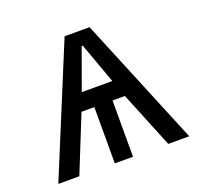

<svg xmlns="http://www.w3.org/2000/svg" viewBox="-102 -662 803 773"><g transform="rotate(-20 300.0 -275.0)"><path d="M249 -550H356L583 0H493L395 -241H342V0H264V-241H209L112 0H22ZM368 -315 305 -489H300L237 -315Z"/></g></svg>

Font: JuliaMono
Style: Regular
Weight: 400
Monospace: yes
Designer: cormullion
Foundry: corm
Version: Version 0.055; ttfautohint (v1.8.4)